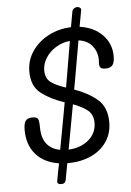

<svg xmlns="http://www.w3.org/2000/svg" viewBox="-60 -853 684 1003"><g transform="rotate(-5 281.5 -352.0)"><path d="M551 -537Q551 -501 538.5 -488.5Q526 -476 504 -476Q484 -476 477.5 -483Q471 -490 471 -504L472 -525Q472 -566 447 -597.5Q422 -629 375 -635L336 -413L330 -381Q400 -357 449 -316Q498 -275 498 -195Q498 -137 468 -93Q438 -49 385 -25Q332 -1 265 -1H261L245 85Q242 105 220 105Q210 105 204.5 101Q199 97 200 90Q208 42 218 -4Q140 -16 97 -65.5Q54 -115 54 -193Q54 -228 64.5 -241.5Q75 -255 100 -255Q124 -255 129.5 -243.5Q135 -232 135 -197Q136 -141 161.5 -111Q187 -81 230 -74Q244 -148 262 -247L275 -319Q202 -343 153.5 -380.5Q105 -418 105 -495Q105 -553 137 -600.5Q169 -648 223.5 -676.5Q278 -705 342 -707Q351 -754 357 -791Q359 -798 366.5 -803.5Q374 -809 383 -809Q392 -809 398 -804Q404 -799 403 -793L387 -705Q461 -695 506 -649Q551 -603 551 -537ZM289 -395 290 -402 330 -636Q289 -632 255.5 -611Q222 -590 202.5 -559Q183 -528 183 -494Q183 -453 209.5 -432.5Q236 -412 289 -395ZM317 -305Q290 -155 274 -71Q338 -74 379.5 -109.5Q421 -145 421 -199Q421 -240 395.5 -262.5Q370 -285 317 -305Z"/></g></svg>

Font: Mali
Style: Italic
Weight: 400
Italic angle: -10°
Version: Version 1.000; ttfautohint (v1.6)